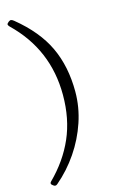

<svg xmlns="http://www.w3.org/2000/svg" viewBox="-138 -804 636 1035"><g transform="rotate(-15 180.0 -287.0)"><path d="M23 169Q8 159 19 148Q109 59 155.5 -47.5Q202 -154 202 -287Q202 -541 20 -717Q13 -724 12 -729.5Q11 -735 21 -743Q30 -750 36 -749Q42 -748 51 -741Q169 -645 220 -536Q271 -427 271 -287Q271 -201 243 -117.5Q215 -34 165 39.5Q115 113 48 170Q36 181 23 169Z"/></g></svg>

Font: Junicode SmExp
Style: Regular
Weight: 400
Width: 6
Designer: Peter S. Baker
Version: Version 2.205; ttfautohint (v1.8.4)